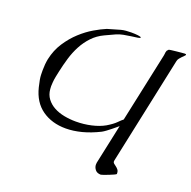

<svg xmlns="http://www.w3.org/2000/svg" viewBox="-155 -864 1207 1215"><g transform="rotate(20 449.0 -256.0)"><path d="M601 137 658 -130Q656 -128 644.5 -118.5Q633 -109 619 -97.5Q605 -86 590 -75Q575 -64 564 -58Q504 -28 448 -13.5Q392 1 341 1Q248 1 182 -45.5Q116 -92 93 -186Q80 -239 79.5 -264.5Q79 -290 79 -295Q79 -336 86 -372Q100 -437 133.5 -488Q167 -539 208.5 -577Q250 -615 293.5 -640.5Q337 -666 371 -680L457 -705Q472 -709 489.5 -710.5Q507 -712 525 -712Q551 -712 571 -709.5Q591 -707 592 -702L591 -701Q590 -697 573 -694.5Q556 -692 532.5 -689Q509 -686 483 -681Q457 -676 437 -667L370 -636Q325 -615 293 -581Q261 -547 239 -505.5Q217 -464 203 -417Q189 -370 179 -323L171 -285Q167 -265 165.5 -247Q164 -229 164 -219Q164 -209 165 -200Q168 -163 188 -136.5Q208 -110 238.5 -93.5Q269 -77 307.5 -69.5Q346 -62 387 -62Q440 -62 490.5 -73.5Q541 -85 578 -106Q618 -130 637 -149.5Q656 -169 668 -178L768 -646Q769 -654 770 -660Q771 -666 771 -669L773 -674Q773 -678 774.5 -679.5Q776 -681 783 -689Q784 -691 799.5 -693Q815 -695 834 -697Q853 -699 869.5 -700.5Q886 -702 889 -702Q898 -702 898 -698Q898 -698 898 -697Q898 -694 891.5 -688Q885 -682 878 -674.5Q871 -667 864 -658.5Q857 -650 855 -640L701 85Q700 89 700 92Q700 100 706.5 105.5Q713 111 722 117.5Q731 124 738 133Q745 142 745 157Q745 159 745 161Q745 163 731.5 169.5Q718 176 701 182.5Q684 189 669 194.5Q654 200 651 200Q625 200 612.5 184Q600 168 600 150Q600 144 601 137Z"/></g></svg>

Font: New Athena Unicode
Style: Italic
Weight: 400
Designer: J. Rusten 1997; rev. by R. Hancock 2001, 2002, rev. by D. Mastronarde 2002-2019
Foundry: Society for Classical Studies (formerly American Philological Association)
Version: Version 5.008